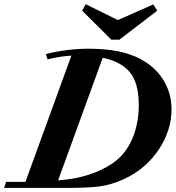

<svg xmlns="http://www.w3.org/2000/svg" viewBox="-47 -913 854 933"><path d="M494.1 -720.2 352.1 -861.3 369.6 -892.6 525.9 -815.4 697.8 -891.6 717.3 -861.3 533.2 -720.2ZM-27.3 0 -17.1 -29.3H76.7L299.8 -642.6Q247.6 -640.1 184.1 -624.5L175.8 -650.4Q281.2 -676.3 384.3 -676.3Q538.6 -676.3 631.3 -628.4Q706.1 -589.8 746.3 -525.1Q786.6 -460.4 786.6 -382.3Q786.6 -278.3 723.1 -184.3Q659.7 -90.3 553.7 -42Q493.7 -14.6 437 -7.3Q380.4 0 289.6 0ZM545.4 -596.2Q508.3 -620.6 452.1 -632.3L235.4 -36.6Q390.1 -47.4 495.1 -116.2Q560.1 -158.7 593.8 -234.1Q627.4 -309.6 627.4 -403.3Q627.4 -474.1 607.9 -521.2Q588.4 -568.4 545.4 -596.2Z"/></svg>

Font: Elstob ExtraBold
Style: Italic
Weight: 800
Italic angle: -20°
Designer: Peter S. Baker
Version: Version 1.015